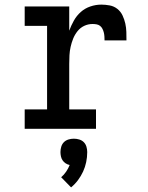

<svg xmlns="http://www.w3.org/2000/svg" viewBox="-20 -558 640 832"><path d="M87 0V-84H184V-446H87V-530H280V-425Q288 -447 300 -468.5Q312 -490 330 -506Q348 -522 371.5 -530Q395 -538 419 -538Q437 -538 455.5 -534.5Q474 -531 488.5 -519.5Q503 -508 511 -491Q519 -474 523 -456Q527 -438 527.5 -419.5Q528 -401 528 -383H433Q433 -391 432.5 -399.5Q432 -408 430 -416.5Q428 -425 424 -433Q420 -441 413.5 -446Q407 -451 398.5 -452.5Q390 -454 381 -454Q362 -454 345 -446Q328 -438 316 -423Q304 -408 297 -390.5Q290 -373 286 -355Q282 -337 281 -318.5Q280 -300 280 -281V-84H396V0ZM288 254 245 210Q257 200 266.5 186Q276 172 282 157Q272 155 264 149.5Q256 144 251 136.5Q246 129 244 119.5Q242 110 242 101Q242 89 245.5 77.5Q249 66 257 58Q265 50 276.5 46.5Q288 43 300 43Q312 43 323.5 46.5Q335 50 343 58Q351 66 354.5 77.5Q358 89 358 101Q358 123 353.5 144.5Q349 166 340 185.5Q331 205 318 222.5Q305 240 288 254Z"/></svg>

Font: Iosevka Curly Slab MdEx
Style: Regular
Weight: 500
Width: 7
Monospace: yes
Designer: Belleve Invis
Foundry: Belleve Invis
Version: Version 11.1.0; ttfautohint (v1.8.3)